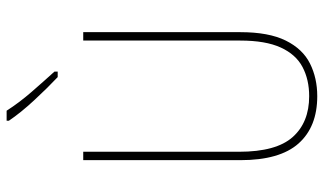

<svg xmlns="http://www.w3.org/2000/svg" viewBox="-224 -768 1001 594"><g transform="rotate(-90 277.0 -470.5)"><path d="M475 -228Q475 -140 449 -87.5Q423 -35 378 -12.5Q333 10 277 10Q182 10 130.5 -48Q79 -106 79 -228V-714H105V-232Q105 -117 150.5 -66Q196 -15 277 -15Q328 -15 367 -35.5Q406 -56 427.5 -103Q449 -150 449 -228V-714H475ZM232 -951Q257 -912 290 -874Q323 -836 353 -803V-793H336Q304 -823 265 -865Q226 -907 201 -944V-951Z"/></g></svg>

Font: Noto Sans Myanmar Condensed Thin
Style: Regular
Weight: 100
Width: 3
Designer: Monotype Design Team
Foundry: Monotype Imaging Inc.
Version: Version 2.107; ttfautohint (v1.8.4.7-5d5b)